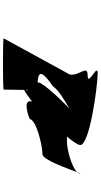

<svg xmlns="http://www.w3.org/2000/svg" viewBox="280 -942 662 1262"><g transform="rotate(-90 611.0 -311.0)"><path d="M101 -117C99 -107 103 -115 110 -134C105 -128 102 -123 101 -117ZM110 -134C144 -172 260 -202 313 -202C325 -202 334 -201 344 -202C313 -164 291 -133 289 -117C279 -53 680 0 760 0C831 0 667 -66 747 -66C820 -66 742 -118 752 -183L990 -618C991 -624 654 -624 653 -618L651 -484C629 -472 603 -453 575 -431C586 -473 544 -479 460 -447C453 -402 283 -363 229 -363C191 -363 134 -196 110 -134ZM528 -186C611 -263 726 -394 695 -394C792 -394 763 -354 677 -296C645 -254 594 -224 528 -186ZM652 -472 651 -458C646 -463 647 -468 652 -472Z"/></g></svg>

Font: Ampere
Style: SCExtIta
Weight: 400
Version: Version 1